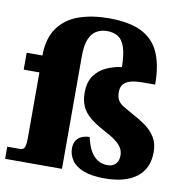

<svg xmlns="http://www.w3.org/2000/svg" viewBox="-92 -858 926 951"><g transform="rotate(10 371.5 -382.5)"><path d="M495 10Q429 10 388.5 -6Q348 -22 329.5 -49.5Q311 -77 311 -109Q311 -133 321 -148.5Q331 -164 348.5 -171.5Q366 -179 388 -179Q396 -140 411 -112.5Q426 -85 448 -71Q470 -57 499 -57Q523 -57 538.5 -72Q554 -87 554 -116Q554 -136 544 -153Q534 -170 511.5 -187Q489 -204 450 -224Q407 -247 379 -270.5Q351 -294 338 -323Q325 -352 325 -390Q325 -445 348.5 -477.5Q372 -510 408.5 -526.5Q445 -543 485 -548Q484 -612 472 -647.5Q460 -683 437.5 -697Q415 -711 382 -711Q353 -711 329.5 -697.5Q306 -684 293 -652.5Q280 -621 280 -568V0H-6V-61H59Q67 -61 73.5 -65Q80 -69 83.5 -82Q87 -95 87 -121V-451H8V-536H87V-531Q87 -622 125.5 -675.5Q164 -729 230.5 -752Q297 -775 380 -775Q483 -775 544.5 -744.5Q606 -714 634 -651.5Q662 -589 662 -491H598Q568 -491 544 -485.5Q520 -480 505.5 -465.5Q491 -451 491 -424Q491 -399 500 -383.5Q509 -368 528.5 -356Q548 -344 579 -327Q614 -309 644.5 -287Q675 -265 694 -234.5Q713 -204 713 -160Q713 -77 656 -33.5Q599 10 495 10Z"/></g></svg>

Font: Noto Serif Hebrew Black
Style: Regular
Weight: 900
Version: Version 2.003